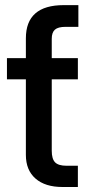

<svg xmlns="http://www.w3.org/2000/svg" viewBox="-20 -748 357 768"><path d="M291.5 -515.6V-430.7H187V-145Q187 -112.3 200.4 -98.6Q213.9 -85 246.1 -85H291.5V0H230Q160.6 0 122.1 -33.7Q83.5 -67.4 83.5 -128.4V-430.7H7.8V-515.6H83.5V-594.7Q83.5 -727.5 234.9 -727.5H293.5V-640.6H241.7Q212.4 -640.6 199.7 -629.4Q187 -618.2 187 -592.8V-515.6Z"/></svg>

Font: Inter Display Medium
Style: Regular
Weight: 500
Designer: Rasmus Andersson
Foundry: rsms
Version: Version 4.001;git-9221beed3